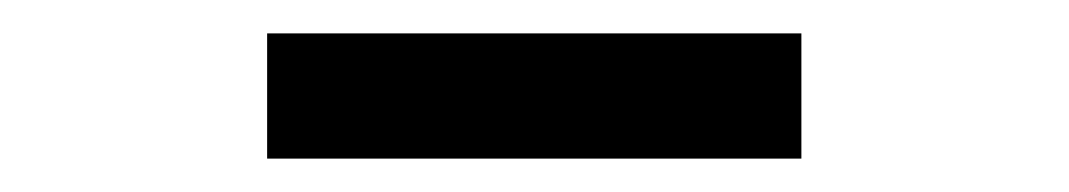

<svg xmlns="http://www.w3.org/2000/svg" viewBox="-20 -765 640 115"><path d="M140 -670V-745H460V-670Z"/></svg>

Font: NKDuy Mono
Style: Regular
Weight: 400
Monospace: yes
Designer: NKDuy
Foundry: NKDuy
Version: Version 2.251; ttfautohint (v1.8.4.7-5d5b)